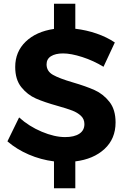

<svg xmlns="http://www.w3.org/2000/svg" viewBox="-20 -865 677 1035"><path d="M372 -421Q444 -400 490.5 -379Q537 -358 570 -316Q603 -274 603 -205Q603 -117 543.5 -62Q484 -7 386 5V150H271V5Q200 -4 135 -32Q70 -60 20 -103L83 -232Q136 -184 205 -155Q274 -126 331 -126Q380 -126 407.5 -144Q435 -162 435 -196Q435 -223 416.5 -240.5Q398 -258 369.5 -269Q341 -280 291 -294Q219 -314 173.5 -334Q128 -354 95 -395Q62 -436 62 -504Q62 -586 118.5 -640.5Q175 -695 271 -709V-845H386V-710Q446 -703 501 -684Q556 -665 599 -636L538 -505Q484 -538 423.5 -557.5Q363 -577 320 -577Q279 -577 255 -562Q231 -547 231 -518Q231 -481 265.5 -461.5Q300 -442 372 -421Z"/></svg>

Font: Montserrat arm2 SemiBold
Style: Regular
Weight: 600
Designer: Julieta Ulanovsky
Foundry: Julieta Ulanovsky
Version: Version 6.000